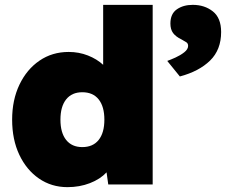

<svg xmlns="http://www.w3.org/2000/svg" viewBox="-20 -760 931 791"><path d="M258 11Q192 11 140.5 -24.5Q89 -60 59.5 -122.5Q30 -185 30 -267Q30 -348 60 -411Q90 -474 142.5 -510Q195 -546 263 -546Q305 -546 342 -531.5Q379 -517 405 -493V-740H609V0H426L419 -50Q393 -22 350.5 -5.5Q308 11 258 11ZM319 -154Q363 -154 386.5 -183.5Q410 -213 410 -267Q410 -321 386.5 -350.5Q363 -380 319 -380Q276 -380 252.5 -350.5Q229 -321 229 -267Q229 -213 252.5 -183.5Q276 -154 319 -154ZM721 -445 669 -509Q683 -514 703 -523Q723 -532 739 -544.5Q755 -557 755 -571Q755 -581 747.5 -586Q740 -591 727 -598Q704 -609 693 -624Q682 -639 682 -663Q682 -703 708.5 -721.5Q735 -740 774 -740Q823 -740 857 -713Q891 -686 891 -628Q891 -555 845.5 -510.5Q800 -466 721 -445Z"/></svg>

Font: Lexend Black
Style: Regular
Weight: 900
Designer: Bonnie Shaver-Troup, Thomas Jockin
Foundry: Lexend
Version: Version 1.007; ttfautohint (v1.8.3)